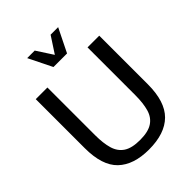

<svg xmlns="http://www.w3.org/2000/svg" viewBox="-264 -1064 1205 1205"><g transform="rotate(-45 338.5 -461.5)"><path d="M336.4 11.7Q200.7 11.7 128.9 -56.9Q57.1 -125.5 57.1 -280.3V-714.8H160.6V-291Q160.6 -220.2 175 -170.9Q189.5 -121.6 228 -95.9Q266.6 -70.3 339.4 -70.3Q411.1 -70.3 449.7 -95.7Q488.3 -121.1 502.4 -170.2Q516.6 -219.2 516.6 -291V-714.8H620.6V-283.7Q620.6 -129.9 549.1 -59.1Q477.5 11.7 336.4 11.7ZM278.3 -778.8 201.2 -935.1H268.1L338.4 -826.7L409.2 -935.1H476.1L398.9 -778.8Z"/></g></svg>

Font: Pontano Sans SemiBold
Style: Regular
Weight: 600
Designer: Vernon Adams
Foundry: Vernon Adams
Version: Version 2.001